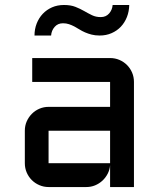

<svg xmlns="http://www.w3.org/2000/svg" viewBox="-20 -754 640 774"><path d="M80.1 -227.1Q80.1 -247.1 87.6 -264.4Q95.2 -281.7 108.2 -294.9Q121.1 -308.1 138.7 -315.7Q156.2 -323.2 175.8 -323.2H423.8V-423.8H109.9V-520H423.8Q443.8 -520 461.4 -512.5Q479 -504.9 491.9 -491.9Q504.9 -479 512.5 -461.4Q520 -443.8 520 -423.8V0H423.8V-87.9Q422.4 -69.8 414.1 -53.7Q405.8 -37.6 392.8 -25.6Q379.9 -13.7 363.3 -6.8Q346.7 0 328.1 0H175.8Q156.2 0 138.7 -7.6Q121.1 -15.1 108.2 -28.1Q95.2 -41 87.6 -58.6Q80.1 -76.2 80.1 -96.2ZM175.8 -96.2H423.8V-227.1H175.8ZM119.1 -610.8Q119.1 -636.7 127.9 -659.2Q136.7 -681.6 152.3 -698.2Q168 -714.8 189.7 -724.4Q211.4 -733.9 237.8 -733.9Q265.1 -733.9 284.2 -726.3Q303.2 -718.8 319.3 -709.5Q335.4 -700.2 351.1 -692.6Q366.7 -685.1 386.2 -685.1Q407.2 -685.1 419.9 -699.7Q432.6 -714.4 434.1 -733.9H501Q500.5 -708 491.7 -685.5Q482.9 -663.1 467.3 -646.5Q451.7 -629.9 429.9 -620.4Q408.2 -610.8 381.8 -610.8Q363.8 -610.8 349.4 -614.5Q335 -618.2 322.8 -623.5Q310.5 -628.9 300 -635.5Q289.6 -642.1 279.3 -647.5Q269 -652.8 258.1 -656.5Q247.1 -660.2 233.9 -660.2Q212.9 -660.2 200.2 -645.5Q187.5 -630.9 186 -610.8Z"/></svg>

Font: Aldrich
Style: Regular
Weight: 400
Designer: Matthew Desmond
Foundry: Matthew Desmond
Version: Version 1.001 2011